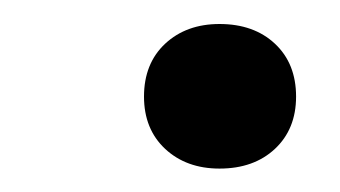

<svg xmlns="http://www.w3.org/2000/svg" viewBox="-20 -373 290 164"><path d="M103 -290.5Q103 -318.8 121.1 -335.7Q139.2 -352.5 167.5 -352.5Q196.8 -352.5 214.8 -335.7Q232.9 -318.8 232.9 -290.5Q232.9 -262.7 214.8 -245.8Q196.8 -229 167.5 -229Q139.2 -229 121.1 -245.8Q103 -262.7 103 -290.5Z"/></svg>

Font: PT Astra Serif
Style: Italic
Weight: 400
Italic angle: -16°
Designer: A.Korolkova, I. Chaeva
Foundry: ParaType Ltd
Version: Version 1.001